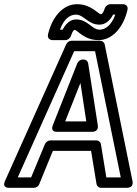

<svg xmlns="http://www.w3.org/2000/svg" viewBox="-49 -874 655 919"><path d="M492 -804H503C484 -752 455 -732 428 -732C390 -732 372 -781 315 -781C286 -781 264 -758 251 -732H238C257 -784 286 -804 314 -804C353 -804 372 -756 427 -756C456 -756 479 -777 492 -804ZM479 -854C468 -854 456 -845 452 -833C443 -805 435 -806 433 -806C422 -806 387 -854 320 -854C252 -854 200 -792 181 -710C176 -689 192 -682 203 -682H264C275 -682 287 -691 291 -703C300 -732 309 -731 309 -731C320 -731 354 -682 422 -682C491 -682 542 -745 561 -826C566 -847 550 -854 539 -854ZM419 -275 373 -571C371 -582 362 -589 351 -589H347C335 -589 325 -580 321 -571L204 -275C203 -272 190 -243 224 -243H391C394 -243 424 -242 419 -275ZM364 -293H263L336 -477ZM460 -25 434 -184C432 -195 423 -202 412 -202H192C181 -202 170 -194 166 -184L100 -25H36L306 -629H406L529 -25ZM413 7C415 17 424 25 435 25H557C595 25 585 -8 585 -8L452 -662C450 -671 441 -679 430 -679H294C284 -679 273 -673 268 -662L-25 -8C-41 28 -5 25 -5 25H113C124 25 135 18 139 7L204 -152H387Z"/></svg>

Font: Falling Sky
Style: OuObl
Weight: 400
Designer: Paul D. Hunt
Foundry: Adobe Systems Incorporated
Version: Version 1.02